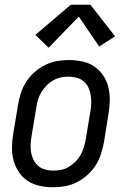

<svg xmlns="http://www.w3.org/2000/svg" viewBox="-20 -781 540 809"><path d="M204 8Q175 8 147 2Q119 -4 96.5 -19Q74 -34 59 -56.5Q44 -79 37 -106Q30 -133 30.5 -161.5Q31 -190 36 -219L56 -339Q60 -364 68 -389Q76 -414 90.5 -436.5Q105 -459 125.5 -477Q146 -495 170 -507Q194 -519 219.5 -523.5Q245 -528 270 -528Q299 -528 327 -522Q355 -516 377 -501Q399 -486 414.5 -463.5Q430 -441 436.5 -414Q443 -387 442.5 -358.5Q442 -330 437 -301L418 -181Q413 -156 405 -131Q397 -106 382.5 -83.5Q368 -61 347.5 -43Q327 -25 303.5 -13Q280 -1 254.5 3.5Q229 8 204 8ZM205 -62Q221 -62 238 -65.5Q255 -69 270 -78Q285 -87 298 -100Q311 -113 319.5 -128Q328 -143 333 -159.5Q338 -176 341 -192L361 -312Q364 -330 364.5 -347.5Q365 -365 362 -381.5Q359 -398 352 -413Q345 -428 332.5 -438.5Q320 -449 303 -453.5Q286 -458 269 -458Q252 -458 235.5 -454.5Q219 -451 203.5 -442Q188 -433 175.5 -420Q163 -407 154 -392Q145 -377 140 -360.5Q135 -344 133 -328L113 -208Q110 -190 109 -172.5Q108 -155 111 -138.5Q114 -122 121.5 -107Q129 -92 141.5 -81.5Q154 -71 170.5 -66.5Q187 -62 205 -62ZM185 -580 129 -634 278 -761H361L465 -628L398 -585L312 -711Z"/></svg>

Font: Iosevka SS04 Oblique
Style: Regular
Weight: 400
Italic angle: -9°
Monospace: yes
Designer: Belleve Invis
Foundry: Belleve Invis
Version: Version 19.0.0; ttfautohint (v1.8.4)